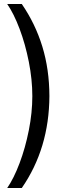

<svg xmlns="http://www.w3.org/2000/svg" viewBox="-20 -823 328 977"><path d="M90.8 133.8H16.6Q50.3 85 79.6 7.3Q108.9 -70.3 126.7 -160.2Q144.5 -250 144.5 -334Q144.5 -418 126.7 -508.3Q108.9 -598.6 79.6 -676.3Q50.3 -753.9 16.6 -802.7H90.8Q159.7 -702.6 195.3 -586.4Q231 -470.2 231.4 -334Q230 -67.4 90.8 133.8Z"/></svg>

Font: Pretendard GOV
Style: Regular
Weight: 400
Designer: Base glyphs from Inter by Rasmus Andersson; Hangeul glyphs from Noto Sans CJK(Source Han Sans) by Jang Soo-young and Kan
Foundry: Kil Hyung-jin
Version: Version 1.309